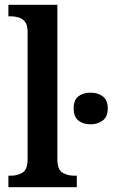

<svg xmlns="http://www.w3.org/2000/svg" viewBox="-20 -780 469 800"><path d="M15 0V-48H26Q52 -48 73.5 -60.5Q95 -73 95 -118V-648Q95 -676 84 -689.5Q73 -703 57 -707.5Q41 -712 26 -712H15V-760H219V-118Q219 -73 240.5 -60.5Q262 -48 288 -48H300V0ZM358 -262Q327 -262 307 -277.5Q287 -293 287 -328Q287 -364 307 -379Q327 -394 358 -394Q386 -394 407.5 -379Q429 -364 429 -328Q429 -293 407.5 -277.5Q386 -262 358 -262Z"/></svg>

Font: Noto Serif SemiCondensed SemiBold
Style: Regular
Weight: 600
Width: 4
Designer: Monotype Design Team
Foundry: Monotype Imaging Inc.
Version: Version 2.013; ttfautohint (v1.8.4.7-5d5b)